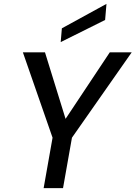

<svg xmlns="http://www.w3.org/2000/svg" viewBox="-20 -970 699 990"><path d="M205 0 251 -260 98 -700H212L320 -351H314L546 -700H659L351 -260L305 0ZM293 -753 299 -824 529 -950 522 -867Z"/></svg>

Font: DM Sans 20pt Medium
Style: Italic
Weight: 500
Italic angle: -10°
Version: Version 4.004;gftools[0.9.30]